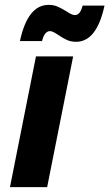

<svg xmlns="http://www.w3.org/2000/svg" viewBox="-20 -770 450 790"><path d="M281 -538 174 0H21L128 -538ZM293 -598Q272 -598 255.5 -605.5Q239 -613 220 -626Q197 -642 186 -642Q163 -642 153 -601H62Q94 -750 180 -750Q200 -750 215.5 -743.5Q231 -737 254 -723Q276 -708 287 -708Q300 -708 307.5 -718Q315 -728 320 -747H410Q378 -598 293 -598Z"/></svg>

Font: Gontserrat SemiBold
Style: Italic
Weight: 600
Italic angle: -11.3°
Designer: Julieta Ulanovsky
Foundry: Julieta Ulanovsky
Version: Version 6.001